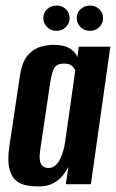

<svg xmlns="http://www.w3.org/2000/svg" viewBox="-20 -663 418 691"><path d="M118.5 8Q97.2 8 75.4 4.1Q53.6 0.3 37.1 -13.6Q20.6 -27.5 13.5 -57.2Q6.3 -86.8 14 -138.7L51.5 -388.8Q59.1 -440.3 80 -464.1Q100.9 -487.9 126.6 -494.7Q152.3 -501.6 173.5 -501.6Q210.3 -501.6 230.9 -488.7Q251.5 -475.8 258.5 -457.7L263.5 -495H377.1L307.1 0H216.7L226.3 -61.6Q218.3 -46.8 205.3 -30.8Q192.4 -14.8 171.5 -3.4Q150.6 8 118.5 8ZM154 -58.4Q167.4 -58.4 177.1 -65.9Q186.8 -73.4 193.5 -85.4Q200.1 -97.5 204.6 -111Q209.2 -124.6 211.6 -136.5Q214 -148.5 215 -156.5L251.1 -410.4Q249.1 -413.3 245.5 -418.9Q242 -424.5 234 -429.3Q226.1 -434.1 210.6 -434.1Q192.5 -434.1 182.9 -426.6Q173.3 -419.1 169 -404Q164.8 -388.9 160.5 -364.7L123.9 -117.6Q121.6 -99.3 123.4 -87.5Q125.1 -75.6 129.9 -69.5Q134.7 -63.4 141.1 -60.9Q147.4 -58.4 154 -58.4ZM183.6 -552.1Q163.3 -552.1 149.7 -565.5Q136 -578.8 136 -598Q136 -617.2 149.7 -630Q163.3 -642.9 183.6 -642.9Q203.8 -642.9 217.1 -630Q230.5 -617.2 230.5 -598Q230.5 -578.8 217.1 -565.5Q203.8 -552.1 183.6 -552.1ZM303.8 -552.1Q283.5 -552.1 269.9 -565.5Q256.2 -578.8 256.2 -598Q256.2 -617.2 269.9 -630Q283.5 -642.9 303.8 -642.9Q324 -642.9 337.4 -630Q350.7 -617.2 350.7 -598Q350.7 -578.8 337.4 -565.5Q324 -552.1 303.8 -552.1Z"/></svg>

Font: Alumni Sans Thin
Style: Italic
Weight: 100
Italic angle: -8°
Designer: Robert E. Leuschke
Foundry: Robert E. Leuschke
Version: Version 1.016